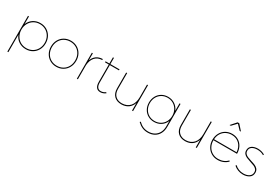

<svg xmlns="http://www.w3.org/2000/svg" viewBox="69 -1923 4758 3306"><g transform="rotate(30 2447.5 -270.0)"><path d="M617 -258Q617 -184 584.5 -125.5Q552 -67 495 -33.5Q438 0 366 0Q286 0 224.5 -41Q163 -82 135 -152V194H115V-517H135V-365Q163 -435 224.5 -476Q286 -517 366 -517Q438 -517 495 -483.5Q552 -450 584.5 -391Q617 -332 617 -258ZM597 -258Q597 -326 567 -380.5Q537 -435 484.5 -466Q432 -497 366 -497Q300 -497 247.5 -466Q195 -435 165 -380.5Q135 -326 135 -258Q135 -190 165 -135.5Q195 -81 247.5 -50.5Q300 -20 366 -20Q432 -20 484.5 -50.5Q537 -81 567 -135.5Q597 -190 597 -258Z M1223 -259Q1223 -185 1190.5 -126Q1158 -67 1100.5 -33.5Q1043 0 972 0Q901 0 843.5 -33.5Q786 -67 753.5 -126Q721 -185 721 -259Q721 -333 753.5 -392Q786 -451 843.5 -484Q901 -517 972 -517Q1043 -517 1100.5 -484Q1158 -451 1190.5 -392Q1223 -333 1223 -259ZM741 -259Q741 -190 770.5 -135.5Q800 -81 853 -50.5Q906 -20 972 -20Q1038 -20 1091 -50.5Q1144 -81 1173.5 -135.5Q1203 -190 1203 -259Q1203 -328 1173.5 -382Q1144 -436 1091 -466.5Q1038 -497 972 -497Q906 -497 853 -466.5Q800 -436 770.5 -382Q741 -328 741 -259Z M1603 -517V-497Q1515 -495 1463.5 -438.5Q1412 -382 1405 -283V0H1385V-517H1405V-376Q1428 -442 1479 -479Q1530 -516 1603 -517Z M1951 -37Q1901 0 1847 0Q1794 0 1766.5 -36Q1739 -72 1739 -142V-487H1663V-507H1739V-630H1759V-507H1941V-487H1759V-142Q1759 -82 1781.5 -51Q1804 -20 1847 -20Q1897 -20 1939 -53Z M2502 -517V0H2482V-151Q2458 -79 2403 -40Q2348 -1 2267 0Q2173 0 2120 -54Q2067 -108 2067 -204V-517H2087V-204Q2087 -117 2134.5 -68.5Q2182 -20 2267 -20Q2368 -22 2425 -86.5Q2482 -151 2482 -264V-517Z M3148 -517V-58Q3148 18 3117.5 75Q3087 132 3031.5 163Q2976 194 2902 194Q2841 194 2790.5 171.5Q2740 149 2694 104L2708 90Q2750 132 2797.5 153Q2845 174 2902 174Q2970 174 3021 145.5Q3072 117 3100 64.5Q3128 12 3128 -58V-166Q3101 -98 3041.5 -58.5Q2982 -19 2905 -19Q2836 -19 2781 -51Q2726 -83 2695 -139.5Q2664 -196 2664 -267Q2664 -339 2695 -396Q2726 -453 2781 -485Q2836 -517 2905 -517Q2982 -517 3041.5 -477Q3101 -437 3128 -369V-517ZM3128 -267Q3128 -333 3099 -385.5Q3070 -438 3019.5 -468Q2969 -498 2905 -498Q2841 -498 2790.5 -468Q2740 -438 2711.5 -385.5Q2683 -333 2683 -267Q2683 -202 2711.5 -149.5Q2740 -97 2790.5 -67.5Q2841 -38 2905 -38Q2969 -38 3019.5 -67.5Q3070 -97 3099 -149.5Q3128 -202 3128 -267Z M3769 -517V0H3749V-151Q3725 -79 3670 -40Q3615 -1 3534 0Q3440 0 3387 -54Q3334 -108 3334 -204V-517H3354V-204Q3354 -117 3401.5 -68.5Q3449 -20 3534 -20Q3635 -22 3692 -86.5Q3749 -151 3749 -264V-517Z M4363 -95 4377 -81Q4341 -42 4290 -21Q4239 0 4180 0Q4109 0 4052.5 -33.5Q3996 -67 3963.5 -126Q3931 -185 3931 -259Q3931 -333 3963.5 -392Q3996 -451 4052.5 -484Q4109 -517 4180 -517Q4251 -517 4305.5 -484Q4360 -451 4390 -392Q4420 -333 4420 -259H3951Q3951 -190 3980.5 -135.5Q4010 -81 4062 -50.5Q4114 -20 4180 -20Q4236 -20 4283.5 -39.5Q4331 -59 4363 -95ZM3952 -279H4400Q4393 -377 4334 -437Q4275 -497 4180 -497Q4117 -497 4066.5 -469.5Q4016 -442 3986 -392.5Q3956 -343 3952 -279ZM4288 -624H4262L4174 -716L4086 -624H4060L4158 -734H4190Z M4691 -497Q4627 -497 4586.5 -471Q4546 -445 4546 -395Q4546 -360 4565.5 -338Q4585 -316 4613.5 -304Q4642 -292 4693 -276Q4747 -260 4779.5 -245.5Q4812 -231 4834.5 -204Q4857 -177 4857 -134Q4857 -68 4806.5 -34Q4756 0 4683 0Q4629 0 4580.5 -19Q4532 -38 4498 -72L4511 -87Q4544 -55 4588 -37.5Q4632 -20 4683 -20Q4749 -20 4793 -49Q4837 -78 4837 -133Q4837 -168 4817 -190.5Q4797 -213 4767.5 -226Q4738 -239 4688 -254Q4635 -271 4602.5 -285.5Q4570 -300 4548 -326Q4526 -352 4526 -393Q4526 -454 4572.5 -485.5Q4619 -517 4690 -517Q4764 -517 4828 -480L4818 -463Q4765 -497 4691 -497Z"/></g></svg>

Font: Gontserrat Thin
Style: Regular
Weight: 250
Designer: Julieta Ulanovsky
Foundry: Julieta Ulanovsky
Version: Version 6.001